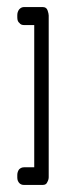

<svg xmlns="http://www.w3.org/2000/svg" viewBox="-20 -455 194 544"><path d="M48 69Q40 69 35 64Q29 58 29 48V41Q29 32 34 25Q40 19 48 19H77V-384H48Q39 -384 35 -390Q29 -394 29 -406V-412Q29 -421 34 -428Q40 -435 48 -435H101Q112 -435 115 -425Q118 -416 118 -411V47Q118 54 114 61Q111 69 101 69Z"/></svg>

Font: Chathura
Style: ExtraBold
Weight: 800
Designer: Appaji Ambarisha Darbha
Foundry: Aditya Fonts
Version: Version 1.001 2016